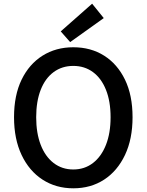

<svg xmlns="http://www.w3.org/2000/svg" viewBox="-20 -1006 794 1040"><path d="M377 14Q283 14 210.5 -33Q138 -80 97 -166.5Q56 -253 56 -371Q56 -490 97 -574.5Q138 -659 210.5 -704.5Q283 -750 377 -750Q472 -750 544 -704.5Q616 -659 657 -574.5Q698 -490 698 -371Q698 -253 657 -166.5Q616 -80 544 -33Q472 14 377 14ZM377 -88Q438 -88 483.5 -123Q529 -158 554 -221.5Q579 -285 579 -371Q579 -457 554 -519.5Q529 -582 483.5 -615.5Q438 -649 377 -649Q316 -649 270.5 -615.5Q225 -582 200.5 -519.5Q176 -457 176 -371Q176 -285 200.5 -221.5Q225 -158 270.5 -123Q316 -88 377 -88ZM360 -778 309 -836 479 -986 542 -908Z"/></svg>

Font: Noto Sans TC Thin Medium
Style: Regular
Weight: 500
Version: Version 2.004-H2;hotconv 1.0.118;makeotfexe 2.5.65603